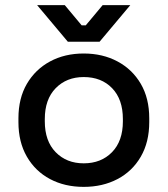

<svg xmlns="http://www.w3.org/2000/svg" viewBox="-20 -716 655 750"><path d="M307 14Q233 14 175.5 -16.5Q118 -47 85 -104Q52 -161 52 -239V-254Q52 -332 85 -388.5Q118 -445 175.5 -476Q233 -507 307 -507Q381 -507 439 -476Q497 -445 530 -388.5Q563 -332 563 -254V-239Q563 -161 530 -104Q497 -47 439 -16.5Q381 14 307 14ZM307 -78Q375 -78 417.5 -121.5Q460 -165 460 -242V-251Q460 -328 418 -371.5Q376 -415 307 -415Q240 -415 197.5 -371.5Q155 -328 155 -251V-242Q155 -165 197.5 -121.5Q240 -78 307 -78ZM245 -553 125 -696H233L299 -617H315L381 -696H489L369 -553Z"/></svg>

Font: Space Grotesk Light Medium
Style: Regular
Weight: 500
Version: Version 2.000